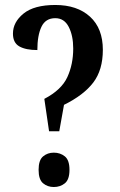

<svg xmlns="http://www.w3.org/2000/svg" viewBox="-20 -744 480 771"><path d="M177 -217 158 -347Q227 -383 250.5 -434.5Q274 -486 274 -549Q274 -601 256 -636Q238 -671 202 -671Q163 -671 146.5 -636.5Q130 -602 130 -543Q84 -543 58 -557.5Q32 -572 32 -609Q32 -655 74.5 -689.5Q117 -724 202 -724Q290 -724 341.5 -677Q393 -630 393 -544Q393 -463 354.5 -412.5Q316 -362 237 -323L218 -217ZM196 7Q171 7 153 -8Q135 -23 135 -62Q135 -101 153 -116Q171 -131 196 -131Q222 -131 240.5 -116Q259 -101 259 -62Q259 -23 240.5 -8Q222 7 196 7Z"/></svg>

Font: Noto Serif Khmer ExtraCondensed SemiBold
Style: Regular
Weight: 600
Width: 2
Designer: Danh Hong and the Monotype Design Team
Foundry: Monotype Imaging Inc.
Version: Version 2.004; ttfautohint (v1.8.4.7-5d5b)